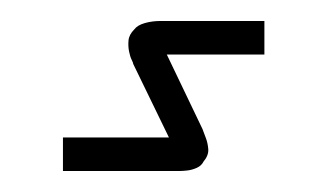

<svg xmlns="http://www.w3.org/2000/svg" viewBox="-20 -421 312 183"><path d="M40 -258V-290H141L107 -360Q107 -361 105.5 -364Q104 -367 103 -372Q102 -377 102.5 -382.5Q103 -388 108 -393Q111 -397 118 -399Q125 -401 133 -401H232V-369H139L173 -298Q174 -295 176 -290Q178 -285 178.5 -279Q179 -273 174 -267Q172 -263 167.5 -261Q163 -259 158.5 -258.5Q154 -258 151 -258Z"/></svg>

Font: Mada ExtraLight
Style: Regular
Weight: 250
Designer: Khaled Hosny
Version: Version 1.5